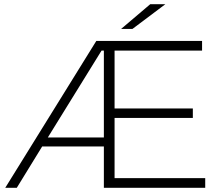

<svg xmlns="http://www.w3.org/2000/svg" viewBox="-20 -895 1062 915"><path d="M5 0 439 -700H943V-654H526V-378H899V-333H526V-46H958V0H475V-197H181L60 0ZM208 -240H475V-654H464ZM557 -757 696 -875H768L611 -757Z"/></svg>

Font: Montserrat Light
Style: Regular
Weight: 300
Designer: Julieta Ulanovsky
Foundry: Julieta Ulanovsky
Version: Version 9.000; ttfautohint (v1.8.4.7-5d5b)